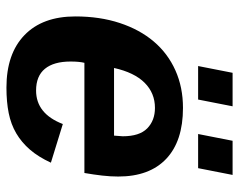

<svg xmlns="http://www.w3.org/2000/svg" viewBox="-93 -639 742 596"><g transform="rotate(90 278.0 -341.0)"><path d="M175 -232Q171 -216 171 -189Q171 -137 193.5 -109.5Q216 -82 261 -82Q333 -82 365 -165L485 -128Q467 -89 444.5 -63Q422 -37 394 -20.5Q366 -4 331 3Q296 10 252 10Q147 10 89 -46Q31 -102 31 -204Q31 -280 51.5 -342Q72 -404 109 -447.5Q146 -491 198.5 -514.5Q251 -538 315 -538Q418 -538 473 -486Q528 -434 528 -337Q528 -313 525 -287Q522 -261 517 -232ZM401 -324 403 -351Q403 -403 378.5 -427Q354 -451 315 -451Q269 -451 237 -419Q205 -387 191 -324ZM396 -585 417 -692H523L502 -585ZM185 -585 206 -692H310L289 -585Z"/></g></svg>

Font: Libra Sans Modern
Style: Bold Italic
Weight: 700
Italic angle: -12°
Foundry: Stefan Peev, Context Ltd
Version: Version 1.000